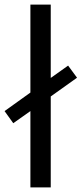

<svg xmlns="http://www.w3.org/2000/svg" viewBox="-39 -820 357 840"><path d="M298 -480 183 -398V0H94V-334L19 -281L-19 -334L94 -415V-800H183V-479L259 -533Z"/></svg>

Font: Martel Sans
Style: Regular
Weight: 400
Designer: Dan Reynolds and Mathieu Réguer
Foundry: Dan Reynolds and Mathieu Réguer
Version: Version 1.001;PS 001.001;hotconv 1.0.70;makeotf.lib2.5.58329